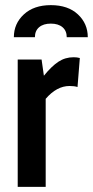

<svg xmlns="http://www.w3.org/2000/svg" viewBox="-20 -728 362 748"><path d="M49 -496H142L151 -433Q181 -470 207.5 -487.5Q234 -505 267 -505Q280 -505 291 -502L282 -389Q270 -393 251 -393Q201 -393 158 -343V0H49ZM322 -583H240Q240 -608 223.5 -622Q207 -636 178 -636Q149 -636 132.5 -622Q116 -608 116 -583H34Q34 -636 73 -672Q112 -708 178 -708Q245 -708 283.5 -672Q322 -636 322 -583Z"/></svg>

Font: Cabin Condensed SemiBold
Style: Regular
Weight: 600
Width: 3
Designer: Pablo Impallari
Foundry: Pablo Impallari. http://www.impallari.com Igino Marini. http://www.ikern.com
Version: Version 2.200